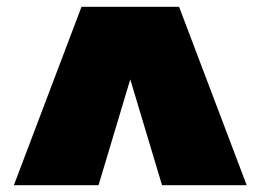

<svg xmlns="http://www.w3.org/2000/svg" viewBox="-20 -645 769 567"><path d="M21 -98.1 220.7 -625H508.8L708.5 -98.1H458.5L364.7 -410.6L271 -98.1Z"/></svg>

Font: Holtwood One SC
Style: Regular
Weight: 400
Designer: Vernon Adams
Foundry: Vernon Adams
Version: Version 1.100; ttfautohint (v1.8.4.7-5d5b)